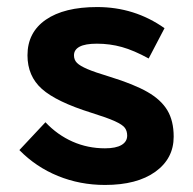

<svg xmlns="http://www.w3.org/2000/svg" viewBox="-20 -515 548 545"><path d="M35 -89 109 -168Q143 -132 186 -113Q229 -94 278 -94Q309 -94 325 -103.5Q341 -113 341 -130Q341 -143 334.5 -152Q328 -161 306 -171Q284 -181 239 -195Q140 -226 99 -262.5Q58 -299 58 -358Q58 -423 110 -459Q162 -495 256 -495Q362 -495 447 -435L402 -349Q360 -372 326 -381.5Q292 -391 255 -391Q222 -391 206 -382.5Q190 -374 190 -358Q190 -345 198.5 -336.5Q207 -328 228 -319Q249 -310 292 -297Q360 -276 398.5 -254Q437 -232 455 -202Q473 -172 473 -127Q473 -65 421 -27.5Q369 10 278 10Q207 10 144.5 -15.5Q82 -41 35 -89Z"/></svg>

Font: Niramit
Style: Bold
Weight: 700
Designer: Katatrad Aksorn Co.,Ltd.
Foundry: Cadson Demak Co.,Ltd.
Version: Version 1.001; ttfautohint (v1.6)